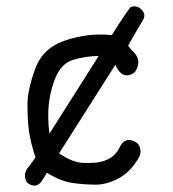

<svg xmlns="http://www.w3.org/2000/svg" viewBox="-20 -551 540 601"><path d="M88 30Q77 30 65 21Q58 10 58 -1Q58 -18 73 -33L91 -58Q76 -105 71 -138.5Q66 -172 66 -223Q66 -270 90.5 -336.5Q115 -403 189 -426Q243 -443 295 -443Q312 -443 330 -441Q371 -507 389 -529Q395 -531 401 -531Q413 -531 422.5 -521.5Q432 -512 432 -502Q432 -495 423.5 -481.5Q415 -468 381 -408L393 -393Q413 -376 413 -356Q413 -341 402 -325Q388 -315 377 -315Q356 -315 341 -348L165 -71Q209 -41 243 -41H262Q329 -41 353 -87Q365 -113 384 -113Q395 -113 410 -103Q420 -91 420 -77Q420 -64 410 -50Q385 -10 349 8.5Q313 27 280 27Q246 27 208.5 22Q171 17 127 -10L115 9Q103 30 88 30ZM135 -133 289 -376Q246 -375 208.5 -363.5Q171 -352 152 -304Q131 -249 131 -191Q131 -159 135 -133Z"/></svg>

Font: Xiaolai Mono SC
Style: Regular
Weight: 400
Monospace: yes
Designer: LXGW / Nozomi Seto
Version: Version 3.113;September 30, 2024